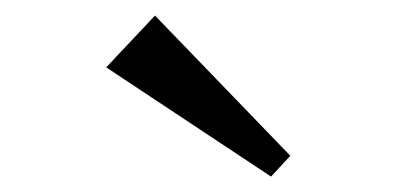

<svg xmlns="http://www.w3.org/2000/svg" viewBox="-20 -835 540 248"><path d="M180.2 -814.9 355 -633.8 330.1 -606.9 117.2 -748Z"/></svg>

Font: BIZ UDPMincho
Style: Regular
Weight: 400
Designer: TypeBank Co., Ltd.
Foundry: Morisawa Inc.
Version: Version 1.06